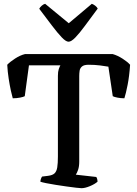

<svg xmlns="http://www.w3.org/2000/svg" viewBox="-20 -988 721 1008"><path d="M408 0Q401 0 379.5 -2.5Q358 -5 329.5 -9Q301 -13 272.5 -17.5Q244 -22 222 -26.5Q200 -31 192 -34Q192 -42 195.5 -50.5Q199 -59 201 -61L233 -65Q256 -68 266.5 -78Q277 -88 280.5 -109Q284 -130 284 -166V-590Q284 -612 288.5 -625Q293 -638 297 -645H132L110 -483Q103 -479 85 -475.5Q67 -472 47 -472Q43 -485 37 -512.5Q31 -540 25.5 -575.5Q20 -611 18 -648Q32 -663 59 -680.5Q86 -698 111 -704H572Q597 -697 623.5 -680Q650 -663 663 -648Q659 -588 650 -542.5Q641 -497 633 -472Q614 -472 596.5 -475.5Q579 -479 572 -483L549 -638Q533 -641 505 -644.5Q477 -648 445 -648Q421 -648 410.5 -639Q400 -630 398 -616.5Q396 -603 396 -589V-139Q396 -114 390 -96.5Q384 -79 378 -71L485 -59Q487 -58 489.5 -50.5Q492 -43 492 -34Q477 -21 451.5 -10.5Q426 0 408 0ZM340 -769Q326 -769 304 -792Q282 -815 252.5 -854Q223 -893 186 -942Q190 -950 199 -958Q208 -966 217 -968L341 -866L462 -968Q471 -965 480 -958Q489 -951 493 -943Q455 -892 426 -852.5Q397 -813 375.5 -791Q354 -769 340 -769Z"/></svg>

Font: Texturina 12pt Medium
Style: Regular
Weight: 500
Designer: Guillermo Torres Carreño
Foundry: Omnibus-Type
Version: Version 1.002